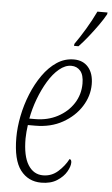

<svg xmlns="http://www.w3.org/2000/svg" viewBox="-55 -803 497 850"><g transform="rotate(5 194.0 -378.0)"><path d="M161 10Q103 10 68.5 -35Q34 -80 34 -180Q34 -225 44 -275.5Q54 -326 73.5 -374Q93 -422 120.5 -461Q148 -500 182.5 -523Q217 -546 258 -546Q299 -546 322.5 -518.5Q346 -491 346 -443Q346 -391 316.5 -344.5Q287 -298 234.5 -268.5Q182 -239 113 -239H80Q78 -227 76.5 -208.5Q75 -190 75 -179Q75 -101 99.5 -62Q124 -23 166 -23Q204 -23 232.5 -48.5Q261 -74 277 -105Q286 -104 286 -90Q286 -73 272.5 -49.5Q259 -26 231 -8Q203 10 161 10ZM109 -268Q165 -268 209.5 -291.5Q254 -315 279.5 -354.5Q305 -394 305 -443Q305 -481 289.5 -499Q274 -517 249 -517Q222 -517 195.5 -495Q169 -473 147 -436.5Q125 -400 108.5 -356Q92 -312 84 -268ZM253 -606 254 -615Q276 -646 300 -686Q324 -726 343 -766H388L387 -758Q375 -736 355.5 -708.5Q336 -681 314.5 -654Q293 -627 273 -606Z"/></g></svg>

Font: Noto Serif ExtraCondensed ExtraLight
Style: Italic
Weight: 200
Width: 2
Italic angle: -12°
Designer: Monotype Design Team
Foundry: Monotype Imaging Inc.
Version: Version 2.014; ttfautohint (v1.8.4.7-5d5b)